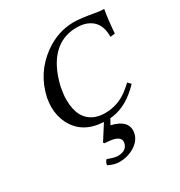

<svg xmlns="http://www.w3.org/2000/svg" viewBox="-164 -588 861 918"><g transform="rotate(-30 266.5 -129.5)"><path d="M213.4 101.1 208.5 95.2 261.7 11.7Q147.5 6.3 101.1 -82Q79.6 -124.5 79.1 -174.8Q79.1 -196.3 84 -224.1Q109.9 -345.7 209 -418Q285.6 -473.6 373 -474.1Q412.6 -474.1 492.2 -459.5Q512.7 -456.1 524.9 -456.1H533.2Q524.4 -410.6 518.1 -328.1L492.2 -325.2V-331.1Q492.2 -411.6 426.3 -436.5Q402.8 -444.8 374 -444.8Q260.7 -444.8 201.7 -335Q178.7 -291.5 166 -233.9Q159.2 -196.8 159.2 -169.9Q159.2 -62 233.4 -31.7Q258.3 -22 288.1 -22Q359.4 -22 416 -65.4Q433.1 -78.6 452.1 -96.2L467.8 -80.1Q393.1 -1.5 312.5 9.8Q304.7 10.7 297.4 11.2L280.8 41Q369.6 61.5 361.8 125Q355 173.3 299.3 200.2Q267.6 214.8 232.4 214.8Q205.6 214.8 179.2 202.1Q173.8 199.7 170.9 198.2Q174.8 177.2 184.6 171.9Q220.2 186 240.7 186Q289.6 184.6 296.4 145Q300.3 115.7 257.8 106Q241.2 102.5 213.4 101.1Z"/></g></svg>

Font: Linux Libertine Capitals O
Style: Bold Italic Samll Caps
Weight: 400
Italic angle: -12°
Designer: Philipp H. Poll
Foundry: Philipp H. Poll
Version: Version 5.0.4